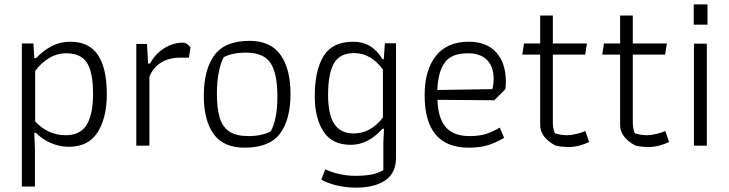

<svg xmlns="http://www.w3.org/2000/svg" viewBox="-20 -667 3338 879"><path d="M80 -468H133L137 -401H145Q180 -437 218 -456.5Q256 -476 302 -476Q388 -476 428.5 -415Q469 -354 469 -235Q469 -128 427 -61.5Q385 5 295 5Q253 5 213.5 -12Q174 -29 144 -59H137L140 18V187H80ZM406 -237Q406 -335 378.5 -379Q351 -423 283 -423Q240 -423 203 -400Q166 -377 141 -342V-111Q200 -48 281 -48Q348 -48 377 -96Q406 -144 406 -237Z M604 -466H653L658 -376H667Q690 -420 731.5 -446Q773 -472 820 -472Q827 -472 837.5 -464.5Q848 -457 852 -450L845 -403H804Q753 -403 716.5 -380Q680 -357 664 -315V0H604Z M913 -229Q913 -347 961 -413.5Q1009 -480 1123 -480Q1219 -480 1264.5 -415.5Q1310 -351 1310 -237Q1310 -120 1262 -55.5Q1214 9 1100 9Q1003 9 958 -53.5Q913 -116 913 -229ZM1219 -65Q1250 -120 1250 -225Q1250 -331 1218.5 -378.5Q1187 -426 1106 -426Q1043 -426 1004 -405Q990 -379 981.5 -335.5Q973 -292 973 -240Q973 -170 986 -127.5Q999 -85 1030.5 -64.5Q1062 -44 1117 -44Q1177 -44 1219 -65Z M1451 155 1469 108Q1498 122 1534.5 130Q1571 138 1606 138Q1650 138 1680.5 132Q1711 126 1735 112V-15L1738 -78H1731Q1666 -4 1586 -4Q1500 -4 1460.5 -65.5Q1421 -127 1421 -226Q1421 -345 1461.5 -410.5Q1502 -476 1597 -476Q1684 -476 1731 -396H1737L1742 -469H1793V56Q1793 125 1744 158.5Q1695 192 1611 192Q1564 192 1522 182Q1480 172 1451 155ZM1733 -129V-349Q1677 -424 1602 -424Q1535 -424 1508.5 -376.5Q1482 -329 1482 -232Q1482 -143 1510.5 -99.5Q1539 -56 1599 -56Q1677 -56 1733 -129Z M1924 -231Q1924 -346 1975.5 -411Q2027 -476 2126 -476Q2208 -476 2252 -427Q2296 -378 2296 -291Q2296 -281 2294 -259L2243 -208L1983 -210Q1985 -127 2020.5 -85.5Q2056 -44 2129 -44Q2173 -44 2204 -53.5Q2235 -63 2268 -83L2288 -36Q2251 -14 2214.5 -2.5Q2178 9 2126 9Q1924 9 1924 -231ZM2234 -259Q2240 -283 2240 -307Q2240 -361 2210 -392Q2180 -423 2122 -423Q2048 -423 2017 -382Q1986 -341 1982 -255Z M2522 -1Q2453 -39 2453 -94V-417H2371L2379 -468H2453V-596H2511V-468H2667L2659 -417H2511V-107Q2511 -81 2520 -57Q2548 -48 2576 -48Q2594 -48 2617.5 -53.5Q2641 -59 2660 -67L2677 -17Q2660 -8 2634 -1Q2608 6 2586 6Q2549 6 2522 -1Z M2888 -1Q2819 -39 2819 -94V-417H2737L2745 -468H2819V-596H2877V-468H3033L3025 -417H2877V-107Q2877 -81 2886 -57Q2914 -48 2942 -48Q2960 -48 2983.5 -53.5Q3007 -59 3026 -67L3043 -17Q3026 -8 3000 -1Q2974 6 2952 6Q2915 6 2888 -1Z M3156 -647H3219V-554H3156ZM3157 -467H3216V0H3157Z"/></svg>

Font: Athiti
Style: Regular
Weight: 400
Designer: CadsonDemak Team
Foundry: CadsonDemak
Version: Version 1.032